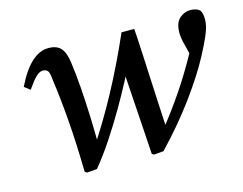

<svg xmlns="http://www.w3.org/2000/svg" viewBox="-71 -558 849 672"><g transform="rotate(-15 353.0 -222.0)"><path d="M161 1Q159 -105 152.5 -187.5Q146 -270 136 -341Q134 -367 127.5 -373Q121 -379 111 -379Q99 -379 86 -366.5Q73 -354 53 -325L32 -341Q85 -450 150 -450Q180 -450 194.5 -434Q209 -418 214 -383Q220 -341 224 -287.5Q228 -234 230 -177Q232 -120 232 -67L215 -71Q268 -150 317 -241Q366 -332 412 -437H458Q459 -428 460.5 -400Q462 -372 464 -332.5Q466 -293 468 -250Q470 -207 472 -167.5Q474 -128 475.5 -100.5Q477 -73 478 -65L466 -71Q514 -132 550 -185.5Q586 -239 622 -304Q626 -313 629.5 -320.5Q633 -328 637 -335L631 -270L614 -338Q611 -348 609 -361Q607 -374 607 -382Q607 -418 624.5 -434Q642 -450 666 -450Q689 -449 699 -438Q702 -433 704 -425.5Q706 -418 706 -405Q706 -394 703 -380.5Q700 -367 690 -344Q680 -321 660 -283Q627 -221 571.5 -145.5Q516 -70 446 3L411 6L404 1Q403 -14 401 -48Q399 -82 396 -124.5Q393 -167 390.5 -208Q388 -249 386 -278.5Q384 -308 383 -315L417 -345Q401 -313 378.5 -270Q356 -227 328 -179Q300 -131 269 -84Q238 -37 205 3L169 6Z"/></g></svg>

Font: Lisu Bosa Medium
Style: Italic
Weight: 500
Italic angle: -19°
Designer: David Morse, Annie Olsen, Victor Gaultney, Frank Grießhammer (Latin)
Foundry: SIL International
Version: Version 2.000